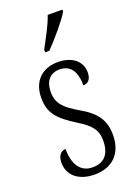

<svg xmlns="http://www.w3.org/2000/svg" viewBox="-148 -826 636 897"><g transform="rotate(-20 170.0 -378.0)"><path d="M139 -619V-606H160C204 -651 263 -721 283 -756V-766H210C195 -721 168 -674 139 -619ZM163 10C252 10 305 -45 305 -135C305 -208 275 -253 195 -298C128 -337 100 -367 100 -422C100 -471 123 -508 174 -508C226 -508 254 -471 254 -400C281 -400 294 -419 294 -451C294 -503 252 -543 178 -543C100 -543 49 -494 49 -412C49 -336 81 -300 167 -246C235 -205 253 -174 253 -127C253 -60 223 -25 165 -25C103 -25 74 -74 74 -149C53 -149 34 -133 34 -94C34 -36 78 10 163 10Z"/></g></svg>

Font: Noto Serif Armenian ExtraCondensed Light
Style: Regular
Weight: 300
Width: 2
Designer: Monotype Design Team
Foundry: Monotype Imaging Inc.
Version: Version 2.008